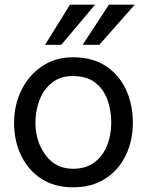

<svg xmlns="http://www.w3.org/2000/svg" viewBox="-20 -785 625 818"><path d="M403 -594H332L444 -765H554ZM241 -594H172L278 -765H385ZM291 13Q212 13 156 -23.5Q100 -60 70 -122.5Q40 -185 40 -261Q40 -338 71.5 -401.5Q103 -465 159.5 -503Q216 -541 291 -541Q374 -541 431 -503.5Q488 -466 517 -402.5Q546 -339 546 -263Q546 -186 516 -123.5Q486 -61 429 -24Q372 13 291 13ZM291 -66Q346 -66 382 -93Q418 -120 436 -164.5Q454 -209 454 -262Q454 -315 437.5 -360.5Q421 -406 385 -433.5Q349 -461 290 -461Q238 -461 202.5 -433.5Q167 -406 149 -360.5Q131 -315 131 -262Q131 -183 174 -124.5Q217 -66 291 -66Z"/></svg>

Font: LXGW 975 Gothic SC
Style: Regular
Weight: 400
Version: Version 2.01;February 25, 2021